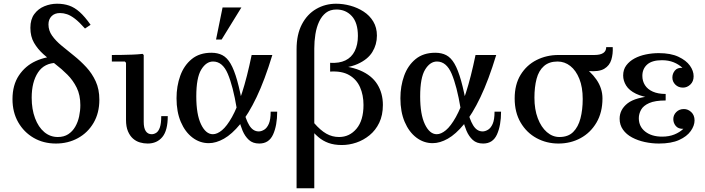

<svg xmlns="http://www.w3.org/2000/svg" viewBox="-20 -760 3783 1030"><path d="M240 -629Q240 -596 259.5 -568.5Q279 -541 310.5 -515Q342 -489 377 -461Q412 -433 443 -399.5Q474 -366 493.5 -323.5Q513 -281 513 -225Q513 -154 482 -101Q451 -48 398 -19Q345 10 280 10Q213 10 160.5 -20.5Q108 -51 77.5 -104.5Q47 -158 47 -228Q47 -304 81.5 -355.5Q116 -407 172 -432.5Q228 -458 292 -458L287 -423Q218 -423 184 -371.5Q150 -320 150 -236Q150 -174 168 -126Q186 -78 217.5 -51.5Q249 -25 290 -25Q323 -25 346 -40Q369 -55 383.5 -80Q398 -105 404.5 -135.5Q411 -166 411 -196Q411 -250 391.5 -289.5Q372 -329 341.5 -359.5Q311 -390 277 -416Q243 -442 212.5 -469.5Q182 -497 162.5 -530.5Q143 -564 143 -611Q143 -656 164 -684.5Q185 -713 218 -726.5Q251 -740 286 -740Q322 -740 351 -730Q380 -720 407.5 -695.5Q435 -671 466 -627L436 -607Q405 -642 382 -659.5Q359 -677 340 -683.5Q321 -690 302 -690Q273 -690 256.5 -673Q240 -656 240 -629Z M772 10Q751 10 730.5 4Q710 -2 693.5 -16.5Q677 -31 666.5 -55.5Q656 -80 656 -117V-423L650 -430H580V-465Q606 -465 634.5 -465.5Q663 -466 691 -467Q719 -468 745 -471L751 -465V-106Q751 -73 762 -56.5Q773 -40 794 -40Q806 -40 818 -47.5Q830 -55 837.5 -76Q845 -97 845 -137H880Q880 -60 851 -25Q822 10 772 10Z M1100 8Q1052 8 1012.5 -22Q973 -52 950 -106Q927 -160 927 -233Q927 -298 947 -353.5Q967 -409 1008.5 -443Q1050 -477 1114 -477Q1148 -477 1173 -464Q1198 -451 1217 -418.5Q1236 -386 1252.5 -327.5Q1269 -269 1285 -178H1250Q1230 -298 1202 -364Q1174 -430 1123 -430Q1086 -430 1059.5 -386.5Q1033 -343 1033 -243Q1033 -146 1058.5 -93Q1084 -40 1122 -40Q1145 -40 1171 -61.5Q1197 -83 1224.5 -132Q1252 -181 1278.5 -262.5Q1305 -344 1330 -465H1441Q1400 -330 1356.5 -239Q1313 -148 1268.5 -94Q1224 -40 1181.5 -16Q1139 8 1100 8ZM1371 10Q1336 10 1315 -9.5Q1294 -29 1281.5 -58.5Q1269 -88 1262 -120.5Q1255 -153 1250 -178H1285Q1297 -121 1317 -88Q1337 -55 1368 -55Q1382 -55 1397 -64Q1412 -73 1422 -95.5Q1432 -118 1432 -161H1467Q1467 -87 1445 -38.5Q1423 10 1371 10ZM1139 -548 1174 -720H1275L1169 -548Z M1571 250V-496Q1571 -575 1599.5 -629.5Q1628 -684 1676.5 -712Q1725 -740 1783 -740Q1821 -740 1859.5 -729.5Q1898 -719 1930.5 -698Q1963 -677 1982.5 -644.5Q2002 -612 2002 -569Q2002 -521 1977.5 -481Q1953 -441 1898 -416.5Q1843 -392 1751 -392V-423Q1800 -420 1833 -436Q1866 -452 1883 -486Q1900 -520 1900 -567Q1900 -638 1867.5 -673.5Q1835 -709 1785 -709Q1751 -709 1728.5 -691.5Q1706 -674 1692 -644Q1678 -614 1672 -576.5Q1666 -539 1666 -500V250ZM1814 18Q1773 18 1742.5 7Q1712 -4 1687.5 -25Q1663 -46 1639 -76L1666 -99Q1699 -61 1730.5 -43Q1762 -25 1799 -25Q1855 -25 1892.5 -69.5Q1930 -114 1930 -197Q1930 -250 1911.5 -292Q1893 -334 1853.5 -357Q1814 -380 1751 -376V-409Q1848 -409 1911 -382.5Q1974 -356 2004 -308Q2034 -260 2034 -197Q2034 -142 2014.5 -101.5Q1995 -61 1962.5 -34.5Q1930 -8 1891.5 5Q1853 18 1814 18Z M2301 8Q2253 8 2213.5 -22Q2174 -52 2151 -106Q2128 -160 2128 -233Q2128 -298 2148 -353.5Q2168 -409 2209.5 -443Q2251 -477 2315 -477Q2349 -477 2374 -464Q2399 -451 2418 -418.5Q2437 -386 2453.5 -327.5Q2470 -269 2486 -178H2451Q2431 -298 2403 -364Q2375 -430 2324 -430Q2287 -430 2260.5 -386.5Q2234 -343 2234 -243Q2234 -146 2259.5 -93Q2285 -40 2323 -40Q2346 -40 2372 -61.5Q2398 -83 2425.5 -132Q2453 -181 2479.5 -262.5Q2506 -344 2531 -465H2642Q2601 -330 2557.5 -239Q2514 -148 2469.5 -94Q2425 -40 2382.5 -16Q2340 8 2301 8ZM2572 10Q2537 10 2516 -9.5Q2495 -29 2482.5 -58.5Q2470 -88 2463 -120.5Q2456 -153 2451 -178H2486Q2498 -121 2518 -88Q2538 -55 2569 -55Q2583 -55 2598 -64Q2613 -73 2623 -95.5Q2633 -118 2633 -161H2668Q2668 -87 2646 -38.5Q2624 10 2572 10Z M2976 -465H3168Q3232 -465 3232 -507H3267Q3269 -471 3259.5 -439.5Q3250 -408 3221.5 -391Q3193 -374 3136 -379L3098 -383ZM2847 -236Q2847 -173 2865 -125.5Q2883 -78 2913.5 -51.5Q2944 -25 2981 -25L2976 10Q2912 10 2858.5 -19Q2805 -48 2773 -102.5Q2741 -157 2741 -232Q2741 -307 2773 -359Q2805 -411 2858.5 -438Q2912 -465 2976 -465L2971 -430Q2926 -430 2898 -405.5Q2870 -381 2858.5 -337Q2847 -293 2847 -236ZM3106 -229Q3106 -292 3088 -337Q3070 -382 3039.5 -406Q3009 -430 2971 -430L2976 -465Q3041 -447 3094.5 -413Q3148 -379 3180 -332.5Q3212 -286 3212 -232Q3212 -157 3180 -102.5Q3148 -48 3094.5 -19Q3041 10 2976 10L2981 -25Q3028 -25 3055 -52Q3082 -79 3094 -125Q3106 -171 3106 -229Z M3304 -123Q3304 -172 3346.5 -205.5Q3389 -239 3493 -246L3492 -232Q3429 -239 3392 -257Q3355 -275 3339 -301Q3323 -327 3323 -355Q3323 -387 3340 -409.5Q3357 -432 3384 -446.5Q3411 -461 3445 -468Q3479 -475 3514 -475Q3578 -475 3619.5 -455.5Q3661 -436 3681 -408Q3701 -380 3701 -351Q3701 -323 3683.5 -306.5Q3666 -290 3644 -290Q3619 -290 3603 -306Q3587 -322 3587 -344Q3587 -365 3600.5 -381.5Q3614 -398 3641 -396Q3621 -415 3593.5 -426Q3566 -437 3531 -437Q3478 -437 3452 -414Q3426 -391 3426 -353Q3426 -325 3440 -303Q3454 -281 3482 -268.5Q3510 -256 3551 -256V-221Q3494 -221 3462.5 -207Q3431 -193 3419 -171Q3407 -149 3407 -126Q3407 -81 3441.5 -54Q3476 -27 3532 -27Q3569 -27 3597.5 -38.5Q3626 -50 3646 -69Q3619 -68 3605.5 -84Q3592 -100 3592 -121Q3592 -143 3608 -159Q3624 -175 3649 -175Q3671 -175 3688.5 -158.5Q3706 -142 3706 -114Q3706 -86 3685.5 -57Q3665 -28 3623 -9Q3581 10 3515 10Q3477 10 3439.5 2Q3402 -6 3371 -22.5Q3340 -39 3322 -64.5Q3304 -90 3304 -123Z"/></svg>

Font: Brygada 1918 Medium
Style: Regular
Weight: 500
Designer: Mateusz Machalski | Borys Kosmynka | Przemek Hoffer
Foundry: NIEPODLEGLA 2018
Version: Version 3.006